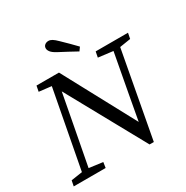

<svg xmlns="http://www.w3.org/2000/svg" viewBox="-206 -1041 1176 1214"><g transform="rotate(-30 382.5 -433.5)"><path d="M-9 0 -1 -40 99 -55H118L230 -40L224 0ZM71 0 196 -660H245L183 -331L120 0ZM530 -629 538 -670H774L766 -629L671 -614H652ZM585 -121 536 -67 584 -330 647 -670H696L570 10H539L209 -589L205 -597L193 -618L98 -629L106 -670H270L565 -121ZM467 -746 449 -721Q418 -738 386.5 -755Q355 -772 324 -788Q296 -803 285 -817Q274 -831 274 -844Q274 -859 285 -868Q296 -877 312 -877Q325 -877 339 -868.5Q353 -860 374 -839Q398 -816 421.5 -792.5Q445 -769 467 -746Z"/></g></svg>

Font: Source Serif 4
Style: Italic
Weight: 400
Italic angle: -12°
Designer: Frank Grießhammer
Foundry: Adobe Systems Incorporated
Version: Version 4.004;hotconv 1.0.116;makeotfexe 2.5.65601